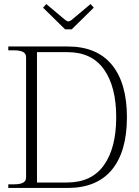

<svg xmlns="http://www.w3.org/2000/svg" viewBox="-20 -930 689 950"><path d="M193 -892 209 -910 303 -831Q313 -824 319 -824Q323 -824 334 -831L428 -910L444 -892L335 -785H302ZM21 -18H49Q79 -18 94 -26Q109 -34 109 -52V-647Q109 -665 94 -673Q79 -681 49 -681H21V-700H315Q459 -700 533.5 -609.5Q608 -519 608 -350Q608 -180 533.5 -90Q459 0 314 0H21ZM312 -27Q433 -27 494 -112.5Q555 -198 555 -350Q555 -501 494.5 -586.5Q434 -672 314 -672H163V-27Z"/></svg>

Font: Taviraj ExtraLight
Style: Regular
Weight: 200
Designer: Katatrad Team
Foundry: CadsonDemak
Version: Version 1.030